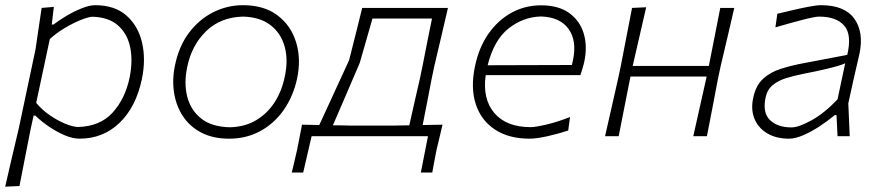

<svg xmlns="http://www.w3.org/2000/svg" viewBox="-27 -525 3402 740"><path d="M-7 194.5Q5.5 139 18 85.8Q30.5 32.5 45 -28.5L110 -335.5Q115.5 -373.5 121.5 -414Q127.5 -454.5 133.5 -494.5L180.5 -498.5L172.5 -430.5H179.5Q199 -446 228.5 -463.5Q258 -481 288 -493Q318 -505 339.5 -505Q415 -505 460.2 -465.2Q505.5 -425.5 520.5 -360.8Q535.5 -296 520 -221Q497.5 -113 434 -51.8Q370.5 9.5 279.5 9.5Q254 9.5 223.5 -3.2Q193 -16 163 -36.2Q133 -56.5 109 -79.5H102.5L91 -27Q79 33.5 69 84.8Q59 136 48 192ZM273.5 -35.5Q359 -38 407.2 -91.2Q455.5 -144.5 472.5 -226Q485.5 -290 474.8 -342.5Q464 -395 427.8 -427Q391.5 -459 328.5 -460.5Q313 -459.5 284.2 -448Q255.5 -436.5 223 -417.2Q190.5 -398 165 -374.5L112.5 -128.5Q135 -101.5 164.8 -81Q194.5 -60.5 223.5 -48.5Q252.5 -36.5 273.5 -35.5Z M856.5 9.5Q793.5 9.5 748.8 -14Q704 -37.5 677.8 -77.5Q651.5 -117.5 643.8 -168.2Q636 -219 647.5 -273.5Q662.5 -347 701.5 -398.8Q740.5 -450.5 794.8 -477.8Q849 -505 909.5 -505Q991 -505 1043 -465.5Q1095 -426 1114.5 -361.2Q1134 -296.5 1118 -222Q1103 -153.5 1066.5 -101.2Q1030 -49 976.2 -19.8Q922.5 9.5 856.5 9.5ZM859 -34.5Q917.5 -36 960.8 -62Q1004 -88 1031.8 -131.5Q1059.5 -175 1070.5 -229.5Q1084.5 -293.5 1070.2 -345.2Q1056 -397 1015.5 -428.2Q975 -459.5 909 -461Q822 -458.5 766.8 -404.2Q711.5 -350 694.5 -266.5Q681.5 -205 694.5 -153Q707.5 -101 748 -68.5Q788.5 -36 859 -34.5Z M1097.5 140Q1103 118 1108 96Q1113 74 1118.5 50.5Q1123 26 1127.8 2.8Q1132.5 -20.5 1137 -44.5Q1153.5 -44 1170.2 -43.8Q1187 -43.5 1203.5 -43Q1217.5 -73.5 1245.5 -134.2Q1273.5 -195 1318.5 -293Q1335 -358 1346.5 -403.8Q1358 -449.5 1369 -494.5H1699.5Q1686.5 -438.5 1674.2 -386Q1662 -333.5 1647 -270.5L1636.5 -220.5Q1627 -170.5 1618.8 -128.5Q1610.5 -86.5 1602 -43Q1621 -43.5 1640.2 -43.8Q1659.5 -44 1678.5 -44.5Q1672.5 -19.5 1667 4.5Q1661.5 28.5 1655.5 52.5Q1651.5 73.5 1647.2 95.8Q1643 118 1639 140H1595L1622.5 0H1174L1141.5 140ZM1321.5 -41H1491.5Q1506 -41 1520.8 -41.5Q1535.5 -42 1550.5 -42Q1560 -86 1569.8 -128Q1579.5 -170 1591 -220.5L1601.5 -270.5Q1611.5 -322.5 1620.2 -365.8Q1629 -409 1638 -453.5H1408.5Q1397.5 -415 1386.2 -375.5Q1375 -336 1359.5 -282.5Q1333 -221 1304.8 -155Q1276.5 -89 1256 -42Q1273 -42 1289.2 -41.8Q1305.5 -41.5 1321.5 -41Z M2014 9.5Q1934 9.5 1880.5 -25.8Q1827 -61 1806.5 -124.2Q1786 -187.5 1804 -271Q1819 -342.5 1855.5 -394.8Q1892 -447 1944.2 -475.8Q1996.5 -504.5 2058.5 -504.5Q2125.5 -504.5 2166.8 -474.8Q2208 -445 2222.8 -395.8Q2237.5 -346.5 2225 -287.5Q2222.5 -275.5 2218 -261Q2213.5 -246.5 2210 -235.5H1845Q1832 -144 1878.2 -89.5Q1924.5 -35 2018.5 -35Q2036.5 -35 2079.2 -45Q2122 -55 2170 -74L2163 -22Q2127.5 -10 2084 -0.2Q2040.5 9.5 2014 9.5ZM2057.5 -461.5Q1988.5 -459.5 1932.5 -414.8Q1876.5 -370 1852.5 -273.5L2177 -274.5Q2179.5 -284.5 2181.5 -293.5Q2197 -369 2163.8 -414.2Q2130.5 -459.5 2057.5 -461.5Z M2305 0Q2317.5 -55.5 2329.5 -108Q2341.5 -160.5 2355 -220.5L2365.5 -270Q2378 -333.5 2388 -386.2Q2398 -439 2409 -494.5L2463.5 -497Q2450.5 -440.5 2438.2 -387Q2426 -333.5 2411.5 -271H2705Q2717.5 -334 2727.8 -386.5Q2738 -439 2749 -494.5H2803Q2790 -438.5 2777.8 -385.8Q2765.5 -333 2750.5 -270L2740 -220.5Q2728.5 -159.5 2718.5 -107.8Q2708.5 -56 2697.5 0H2645Q2657.5 -55.5 2669.2 -108Q2681 -160.5 2694.5 -220.5L2696.5 -230H2403L2401 -220.5Q2389 -159.5 2378.8 -108Q2368.5 -56.5 2357.5 0Z M3014 9.5Q2964.5 9.5 2929.8 -11.2Q2895 -32 2880.5 -68.2Q2866 -104.5 2876.5 -150Q2886.5 -196.5 2914.5 -221.8Q2942.5 -247 2980.8 -259.2Q3019 -271.5 3060 -279.5L3238.5 -313.5Q3257 -392 3226.5 -426.5Q3196 -461 3130 -461Q3114.5 -461 3067 -448.8Q3019.5 -436.5 2961.5 -419.5L2969 -472Q2992 -477.5 3025 -485.2Q3058 -493 3089.2 -499Q3120.5 -505 3137.5 -505Q3228.5 -505 3265.8 -452.8Q3303 -400.5 3285.5 -317.5Q3281 -296 3274.5 -270Q3268 -244 3261 -211L3242.5 -126.5Q3244 -94.5 3245.2 -65Q3246.5 -35.5 3248 0H3201L3197 -81.5H3190.5Q3163 -58.5 3131.2 -37.8Q3099.5 -17 3068.8 -3.8Q3038 9.5 3014 9.5ZM3023.5 -34Q3051 -34 3100.2 -61Q3149.5 -88 3201 -142L3230.5 -281Q3220.5 -276.5 3204.2 -271.5Q3188 -266.5 3156.8 -259Q3125.5 -251.5 3069.5 -240.5Q3034 -233.5 3003.2 -224Q2972.5 -214.5 2951.2 -197Q2930 -179.5 2923.5 -148.5Q2911.5 -90 2940.8 -62Q2970 -34 3023.5 -34Z"/></svg>

Font: Commissioner Loud ExtraLight
Style: Italic
Weight: 200
Italic angle: -12°
Designer: Kostas Bartsokas
Foundry: Kostas Bartsokas
Version: Version 1.000; ttfautohint (v1.8.3)